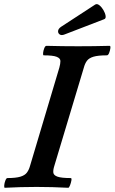

<svg xmlns="http://www.w3.org/2000/svg" viewBox="-29 -885 543 909"><path d="M-6 4Q-10 4 -9 -7.5Q-8 -19 -3.5 -30.5Q1 -42 6 -42Q46 -42 67.5 -48.5Q89 -55 98.5 -68Q108 -81 113 -99L252 -565Q257 -583 257 -596Q257 -609 239.5 -616Q222 -623 178 -623Q174 -623 175 -634Q176 -645 180.5 -656.5Q185 -668 191 -668Q229 -667 266.5 -666.5Q304 -666 341 -666Q378 -666 415.5 -666.5Q453 -667 490 -668Q495 -668 493.5 -656.5Q492 -645 487.5 -634Q483 -623 477 -623Q435 -623 413.5 -616.5Q392 -610 382.5 -597Q373 -584 368 -565L228 -99Q222 -80 223.5 -67.5Q225 -55 243.5 -48.5Q262 -42 306 -42Q311 -42 309 -30.5Q307 -19 302.5 -7.5Q298 4 294 4Q256 2 218.5 1Q181 0 144 0Q106 0 68.5 1Q31 2 -6 4ZM277 -722Q262 -716 253.5 -722Q245 -728 246 -738.5Q247 -749 260 -758L421 -863Q430 -869 441 -860.5Q452 -852 460.5 -837.5Q469 -823 471 -810Q473 -797 464 -794Z"/></svg>

Font: Junicode SmExp
Style: Bold Italic
Weight: 700
Width: 6
Italic angle: -11°
Designer: Peter S. Baker
Version: Version 2.205; ttfautohint (v1.8.4)